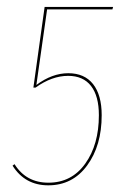

<svg xmlns="http://www.w3.org/2000/svg" viewBox="-20 -538 389 567"><path d="M314 -517.6 312 -510.3H119.1L87.4 -287.1Q133.8 -321.8 181.6 -321.8Q229.5 -321.8 254.9 -289.6Q280.3 -257.3 280.3 -197.8Q280.3 -107.9 237.3 -49.3Q194.3 9.3 122.6 9.3Q53.7 9.3 17.1 -48.8L22.9 -53.2Q57.1 1.5 123 1.5Q191.4 1.5 231.7 -54.7Q272 -110.8 272 -197.8Q272 -254.4 248.8 -284.2Q225.6 -314 181.2 -314Q133.3 -314 85 -279.3H78.6L111.8 -517.6Z"/></svg>

Font: Fira Sans Compressed Eight
Style: Italic
Weight: 100
Width: 3
Italic angle: -8°
Designer: Carrois Corporate & Edenspiekermann AG
Foundry: Carrois Corporate GbR & Edenspiekermann AG
Version: Version 4.203;PS 004.203;hotconv 1.0.88;makeotf.lib2.5.64775